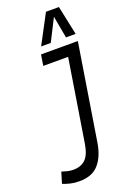

<svg xmlns="http://www.w3.org/2000/svg" viewBox="-208 -963 688 1030"><g transform="rotate(-20 136.0 -448.0)"><path d="M-36 -9 -17 -72Q-2 -67 14.5 -63Q31 -59 48 -59Q91 -59 117 -83.5Q143 -108 153 -169L228 -638H86L96 -700H306L218 -150Q206 -76 168.5 -33Q131 10 58 10Q29 10 6.5 4.5Q-16 -1 -36 -9ZM111 -740 199 -906H273L308 -740H253L230 -866L166 -740Z"/></g></svg>

Font: Georama Condensed
Style: Italic
Weight: 400
Width: 3
Italic angle: -9°
Designer: Jean-Baptiste Levee
Foundry: Production Type
Version: Version 1.000